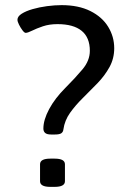

<svg xmlns="http://www.w3.org/2000/svg" viewBox="-20 -726 485 748"><path d="M220 -706Q286 -706 332 -683Q378 -660 401.5 -621.5Q425 -583 425 -538Q425 -498 406.5 -464.5Q388 -431 360 -402Q332 -373 303 -344.5Q274 -316 253 -286.5Q232 -257 227 -222Q226 -212 219 -207Q212 -202 194 -202H179Q163 -202 156 -208Q149 -214 149 -225Q149 -259 171.5 -301Q194 -343 235 -384Q273 -422 301.5 -456Q330 -490 330 -528Q330 -580 298 -606Q266 -632 204 -632Q172 -632 147 -623.5Q122 -615 105 -606.5Q88 -598 80 -598Q75 -598 67.5 -608Q60 -618 54 -630Q48 -642 48 -649Q48 -662 64.5 -672.5Q81 -683 107 -690.5Q133 -698 163 -702Q193 -706 220 -706ZM193 -108Q233 -108 233 -86V-20Q233 2 193 2H176Q136 2 136 -20V-86Q136 -108 176 -108Z"/></svg>

Font: Asap VF Beta
Style: Regular
Weight: 400
Designer: Pablo Cosgaya
Foundry: Pablo Cosgaya
Version: Version 1.007